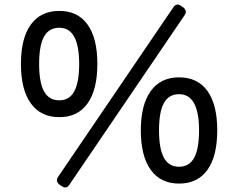

<svg xmlns="http://www.w3.org/2000/svg" viewBox="-20 -794 1044 844"><path d="M797 -742Q797 -736 792 -728L285 18Q278 30 266 30Q259 30 251 24L242 18Q230 9 230 -2Q230 -8 235 -16L742 -762Q750 -774 761 -774Q769 -774 776 -768L785 -762Q797 -753 797 -742ZM72 -513Q72 -626 115.5 -686Q159 -746 241 -746Q322 -746 365 -686Q408 -626 408 -513Q408 -400 365 -339.5Q322 -279 241 -279Q159 -279 115.5 -339.5Q72 -400 72 -513ZM328 -513Q328 -672 241 -672Q195 -672 173.5 -633Q152 -594 152 -513Q152 -432 173.5 -392.5Q195 -353 241 -353Q285 -353 306.5 -392.5Q328 -432 328 -513ZM599 -221Q599 -333 642.5 -393.5Q686 -454 767 -454Q849 -454 892 -394Q935 -334 935 -221Q935 -108 892 -47.5Q849 13 767 13Q686 13 642.5 -47.5Q599 -108 599 -221ZM855 -221Q855 -380 767 -380Q722 -380 700.5 -341Q679 -302 679 -221Q679 -140 700.5 -100.5Q722 -61 767 -61Q812 -61 833.5 -100.5Q855 -140 855 -221Z"/></svg>

Font: Shippori Gochic B2 Bold
Style: Regular
Weight: 700
Designer: FONTDASU
Foundry: FONTDASU / Google Inc. / but / Adobe
Version: Version 1.130